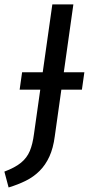

<svg xmlns="http://www.w3.org/2000/svg" viewBox="-65 -709 402 868"><path d="M171.6 -689.1H266.7L182.7 -93.2Q175.7 -39 158.1 -0.9Q140.5 37.3 113.8 63.8Q87.2 90.4 52.1 107.9Q17 125.5 -26.1 138.5L-45.2 66.8Q2.8 48.8 29.7 26.8Q56.7 4.8 69.7 -26.2Q82.7 -57.2 88.6 -103.2ZM305.3 -303.7H23.8L34.9 -382.3H316.4Z"/></svg>

Font: Fira Sans Variable
Style: Italic
Weight: 397
Italic angle: -8°
Designer: Carrois Corporate & Edenspiekermann AG
Foundry: Carrois Corporate GbR & Edenspiekermann AG
Version: Version 4.202